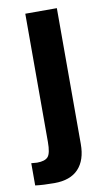

<svg xmlns="http://www.w3.org/2000/svg" viewBox="-101 -571 463 822"><g transform="rotate(-10 130.5 -160.0)"><path d="M67.4 207.5Q18.6 207.5 -15.6 203.1V106.4L9.3 108.4Q44.4 108.4 57.4 93Q70.3 77.6 70.3 29.3V-528.3H207.5V62.5Q207.5 132.3 172.1 169.9Q136.7 207.5 67.4 207.5Z"/></g></svg>

Font: Arial
Style: Bold
Weight: 700
Designer: Steve Matteson
Foundry: Ascender Corporation
Version: Version 2.00.3